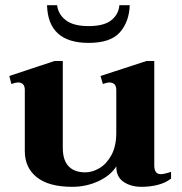

<svg xmlns="http://www.w3.org/2000/svg" viewBox="-20 -713 703 743"><path d="M162 -693H201Q205 -658 234.5 -635Q264 -612 323 -612Q382 -612 410.5 -634.5Q439 -657 442 -693H482Q480 -629 444 -588Q408 -547 323 -547Q166 -547 162 -693ZM642 -48V-22Q622 -6 592 2Q562 10 528 10Q487 10 458.5 -9Q430 -28 430 -68V-69Q407 -33 360 -11.5Q313 10 260 10Q169 10 122.5 -27Q76 -64 76 -128V-365Q76 -394 49 -394Q42 -394 24 -388L16 -419L191 -477H223V-141Q223 -93 245.5 -69.5Q268 -46 310 -46Q337 -46 364.5 -62Q392 -78 411 -112.5Q430 -147 430 -199V-365Q430 -394 402 -394Q396 -394 378 -388L369 -419L547 -477H577V-73Q577 -39 602 -39Q615 -39 642 -48Z"/></svg>

Font: Taviraj SemiBold
Style: Regular
Weight: 600
Designer: Katatrad Team
Foundry: CadsonDemak
Version: Version 1.001